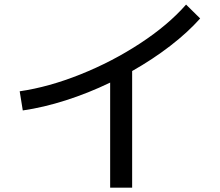

<svg xmlns="http://www.w3.org/2000/svg" viewBox="-20 -784 978 852"><path d="M805.7 -763.7 868.2 -702.1Q812.5 -639.6 735.1 -580.1Q657.7 -520.5 566.4 -468.8V48.8H468.8V-417.5Q371.6 -370.6 272.2 -338.9Q172.9 -307.1 81.1 -293.9L67.4 -378.9Q195.8 -397.5 336.9 -453.9Q478 -510.3 602.3 -591.8Q726.6 -673.3 805.7 -763.7Z"/></svg>

Font: Pretendard JP Medium
Style: Regular
Weight: 500
Designer: Base glyphs from Inter by Rasmus Andersson; Hangeul glyphs from Noto Sans CJK(Source Han Sans) by Jang Soo-young and Kan
Foundry: Kil Hyung-jin
Version: Version 1.309